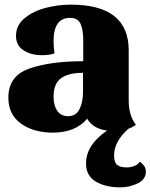

<svg xmlns="http://www.w3.org/2000/svg" viewBox="-20 -550 649 828"><path d="M609 190Q609 224 573.5 241Q538 258 499 258Q435 258 393 233Q351 208 351 155Q351 75 442 13Q382 6 356 -38Q305 22 208 22Q125 22 70.5 -17Q16 -56 16 -129Q16 -223 107 -254.5Q198 -286 339 -286V-376Q339 -421 327.5 -447Q316 -473 282 -473Q211 -473 211 -373Q211 -345 215 -321Q208 -316 191.5 -314Q175 -312 162 -312Q114 -312 81.5 -333Q49 -354 49 -395Q49 -441 86 -471.5Q123 -502 177 -516Q231 -530 285 -530Q535 -530 535 -333V-117Q535 -52 566 -12Q554 -2 534 5Q472 60 472 120Q472 150 485 161Q498 172 528 172Q544 172 560 165.5Q576 159 583 147Q595 156 602 166Q609 176 609 190ZM338 -236Q275 -236 243 -212.5Q211 -189 211 -133Q211 -96 226.5 -72.5Q242 -49 274 -49Q308 -49 323 -79.5Q338 -110 338 -153Z"/></svg>

Font: Sansita ExtraBold
Style: Regular
Weight: 800
Designer: Pablo Cosgaya
Foundry: Omnibus-Type
Version: Version 1.006